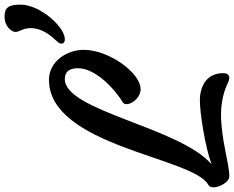

<svg xmlns="http://www.w3.org/2000/svg" viewBox="-130 -880 994 815"><g transform="rotate(-90 366.5 -472.0)"><path d="M25.4 4.9C83 4.9 181.6 -30.3 289.1 -30.3C352.1 -30.3 398.9 -12.7 421.4 -2C430.7 2.9 439 4.9 444.3 4.9C456.5 4.9 463.9 -4.4 463.9 -21.5C463.9 -88.4 412.6 -120.1 347.7 -120.1C297.9 -120.1 155.8 -99.1 77.6 -70.8C235.8 -209 302.7 -693.4 439 -693.4C472.2 -693.4 484.9 -671.4 484.9 -637.2C484.9 -571.3 413.6 -493.2 340.3 -447.3C316.4 -432.6 349.6 -371.6 396.5 -371.6C464.8 -371.6 563 -506.3 563 -612.8C563 -684.1 514.2 -760.7 436 -760.7C153.8 -760.7 107.4 -147.9 -9.8 -84.5C-38.1 -68.8 -4.9 4.9 25.4 4.9ZM601.6 -693.8C652.8 -684.6 754.9 -795.4 754.9 -881.8C754.9 -933.1 741.2 -949.2 704.1 -949.2C675.8 -949.2 650.4 -935.1 640.1 -910.2C632.8 -888.2 659.7 -875.5 654.3 -825.2C649.4 -786.1 627.9 -757.3 596.2 -723.1C585 -710.9 587.9 -696.3 601.6 -693.8Z"/></g></svg>

Font: Courgette
Style: Regular
Weight: 400
Designer: Karolina Lach
Foundry: Karolina Lach
Version: Version 1.002